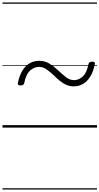

<svg xmlns="http://www.w3.org/2000/svg" viewBox="-20 -1030 803 1550"><path d="M575 -333Q543 -333 515.5 -345Q488 -357 463 -377.5Q438 -398 413 -423Q382 -452 354 -471Q326 -490 295 -490Q256 -490 223 -460.5Q190 -431 176 -361Q172 -340 147 -340Q132 -340 127 -345.5Q122 -351 125 -363Q137 -422 161.5 -461Q186 -500 220 -519.5Q254 -539 296 -539Q342 -539 377.5 -517.5Q413 -496 447 -464Q484 -429 514 -406Q544 -383 578 -383Q616 -383 648.5 -413Q681 -443 694 -512Q698 -532 723 -532Q738 -532 743 -527.5Q748 -523 745 -509Q733 -451 709 -412Q685 -373 651 -353Q617 -333 575 -333ZM0 490H763V500H0ZM0 -20H763V0H0ZM0 -505H763V-500H0ZM0 -1010H763V-1000H0Z"/></svg>

Font: Playwrite TZ Guides
Style: Regular
Weight: 400
Designer: Veronika Burian, José Scaglione
Foundry: TypeTogether
Version: Version 1.003